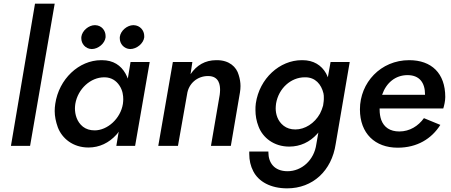

<svg xmlns="http://www.w3.org/2000/svg" viewBox="-20 -800 2471 1053"><path d="M172 -780 40 0H145L280 -780Z M637 -597C637 -594 637 -592 637 -589C637 -561 659 -532 694 -531C730 -531 767 -562 771 -595C771 -598 771 -600 771 -603C771 -632 749 -661 713 -662C712 -662 711 -662 711 -662C678 -662 641 -632 637 -597ZM426 -597C426 -594 426 -592 426 -589C426 -561 448 -532 483 -531C519 -531 555 -562 559 -595C559 -598 559 -600 559 -603C559 -632 538 -661 502 -662C501 -662 500 -662 500 -662C467 -662 430 -632 426 -597ZM696 -460 681 -369C677 -379 673 -388 668 -397C643 -441 602 -470 539 -470C538 -470 536 -470 535 -470C413 -470 303 -367 283 -230C281 -217 280 -203 280 -191C280 -162 286 -133 297 -102C320 -41 380 9 465 9C526 9 578 -17 618 -61C623 -66 627 -72 631 -78L618 0H721L801 -460ZM393 -230C407 -314 478 -376 551 -376C552 -376 554 -376 555 -376C591 -375 617 -358 635 -331C653 -304 656 -276 656 -255C656 -247 655 -239 654 -230C641 -149 569 -85 499 -85C473 -85 452 -92 435 -105C401 -132 391 -173 391 -206C391 -214 392 -222 393 -230Z M1185 -280 1137 0H1246L1296 -293C1298 -305 1299 -317 1299 -328C1299 -347 1296 -367 1289 -389C1277 -433 1237 -470 1170 -470C1169 -470 1167 -470 1166 -470C1105 -470 1058 -442 1025 -393L1035 -460H928L848 0H956L1006 -283C1014 -342 1062 -383 1121 -383C1184 -383 1187 -330 1187 -306C1187 -298 1186 -289 1185 -280Z M1347 31C1347 36 1347 40 1347 44C1347 79 1354 110 1369 139C1398 196 1464 233 1555 233C1695 233 1799 137 1821 -10L1898 -460H1793L1778 -376C1775 -383 1772 -391 1768 -398C1743 -442 1700 -470 1639 -470C1638 -470 1636 -470 1635 -470C1514 -470 1403 -370 1383 -233C1381 -220 1381 -208 1381 -196C1381 -167 1386 -136 1398 -106C1421 -45 1482 4 1566 4C1627 4 1679 -21 1719 -65C1721 -68 1723 -70 1726 -73L1715 -10C1703 79 1634 139 1557 139C1483 139 1452 91 1452 36C1452 34 1452 33 1452 31ZM1494 -232C1508 -316 1576 -376 1651 -376C1652 -376 1654 -376 1655 -376C1709 -376 1742 -338 1754 -288C1756 -280 1756 -271 1756 -263C1756 -256 1756 -250 1755 -243L1752 -221C1748 -206 1742 -191 1735 -177C1705 -123 1652 -90 1600 -90C1574 -90 1553 -97 1536 -110C1502 -136 1492 -175 1492 -206C1492 -214 1493 -223 1494 -232Z M2161 10C2268 10 2347 -39 2395 -115L2305 -152C2274 -109 2227 -79 2170 -79C2119 -79 2086 -102 2071 -142C2065 -159 2062 -178 2062 -199C2062 -201 2062 -203 2062 -205H2411C2416 -220 2422 -247 2422 -268C2422 -398 2347 -470 2224 -470C2068 -470 1954 -347 1954 -200C1954 -68 2037 10 2161 10ZM2075 -280 2076 -281C2098 -345 2148 -388 2215 -388C2280 -388 2311 -347 2311 -282C2311 -281 2311 -281 2311 -280Z"/></svg>

Font: Jost Medium
Style: Italic
Weight: 500
Italic angle: -5°
Version: Version 3.710